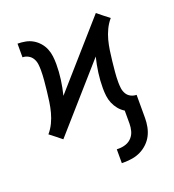

<svg xmlns="http://www.w3.org/2000/svg" viewBox="-136 -636 873 964"><g transform="rotate(-20 300.0 -153.5)"><path d="M350 223V149H361Q381 149 399.5 142.5Q418 136 431 121.5Q444 107 449 88Q454 69 454 50V-20Q436 -31 423 -47Q410 -63 402 -82Q394 -101 391.5 -121.5Q389 -142 389 -163Q389 -204 394.5 -244.5Q400 -285 410 -325L115 10L84 -15L53 -39Q71 -60 83 -85Q95 -110 102 -136.5Q109 -163 113 -190.5Q117 -218 120 -245.5Q123 -273 125.5 -300.5Q128 -328 128 -355Q128 -371 126 -387Q124 -403 116 -417Q108 -431 93.5 -439Q79 -447 63 -447V-520Q84 -520 105 -516Q126 -512 144 -501.5Q162 -491 176 -475Q190 -459 198 -439.5Q206 -420 208.5 -399Q211 -378 211 -357Q211 -316 205.5 -275.5Q200 -235 190 -195L485 -530L516 -505L547 -481Q529 -460 517 -435Q505 -410 498 -383.5Q491 -357 487 -329.5Q483 -302 480 -274.5Q477 -247 474.5 -219.5Q472 -192 472 -165Q472 -149 474 -133Q476 -117 484 -103Q492 -89 506.5 -81.5Q521 -74 537 -74V50Q537 73 532.5 96.5Q528 120 517.5 140.5Q507 161 490 177.5Q473 194 452 204.5Q431 215 408 219Q385 223 361 223Z"/></g></svg>

Font: Nova
Style: Regular
Weight: 400
Monospace: yes
Designer: Belleve Invis
Foundry: Belleve Invis
Version: Version 24.1.4; ttfautohint (v1.8.4)